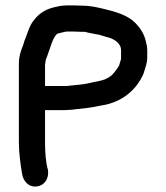

<svg xmlns="http://www.w3.org/2000/svg" viewBox="-20 -686 615 712"><path d="M280.2 -568H294.2C311 -563.1 334.7 -560 350.9 -556.3L373.4 -549.3C402.2 -543.3 429 -526.9 429 -498.5V-469.5C429 -465.5 427.3 -460.7 425.4 -455.9L421.5 -442.3C421.4 -442.1 419.8 -439.8 418.4 -437.8L410.3 -425.7C405.8 -419 401 -414.6 393.7 -406.2C390.8 -404.5 387.2 -402.1 382.9 -398.8C379 -397 373.2 -394.2 367.7 -391.2C352 -385.1 327.7 -382.2 306.4 -376.8C287.9 -372.9 265.2 -370.7 244.4 -369L227.7 -367L147 -367V-444.5C147 -447 147.4 -448.4 147.8 -449.8L149.7 -464.6C149.8 -464.8 151.2 -467.9 151.6 -469L157.5 -484.9C167.2 -510.7 174.6 -543.5 191.1 -560.1C193 -560.8 195.7 -561.8 200.5 -563.3L217.9 -567.3C220.4 -568.3 223.8 -569 229.3 -569H254.9C262.6 -569 271.1 -568.7 280.2 -568ZM352.5 -294.3C431.9 -305.3 486.6 -352.6 512.6 -413.9C516.9 -430.7 526 -448.9 526 -473.1V-501.5C526 -509.6 524.6 -518.4 521.8 -528.7C515.1 -561.7 498.4 -584.6 478.8 -603.8C452.8 -629.2 407.6 -643.1 365.8 -652.8C339.9 -658.8 316.5 -665 282.9 -665C272.8 -665.7 263.7 -666 254.9 -666H229.3C216.5 -666 204.7 -664.7 193.3 -661.8C152.4 -654.1 127.5 -639.2 106.7 -612.4C88 -591.1 81.2 -558.4 70.4 -533.9L66.4 -520.1C57.8 -499.1 50 -478 50 -449.3V-155.9C50 -117.3 56.9 -71 62.1 -40.3C66.4 -15.2 85.9 10.8 119.3 4.9C148.1 -0.2 162.2 -27 157.8 -56.6C150 -79.3 147 -124.3 147 -156.2L147 -277.5H212.2C219.7 -277.5 225.5 -277.7 235 -278.5C241.8 -278.5 250.1 -279.2 258.2 -280.5C292.9 -284.1 320.2 -286.9 352.5 -294.3Z"/></svg>

Font: HoneyBee
Style: Blk
Weight: 700
Foundry: Cannot Into Space Fonts
Version: Version 0.89